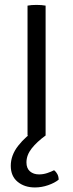

<svg xmlns="http://www.w3.org/2000/svg" viewBox="-20 -566 306 802"><path d="M95 -542.5Q102 -544 112.5 -544.8Q123 -545.5 132.5 -545.5Q154.5 -545.5 170.5 -542.5V0Q154.5 3 132.5 3Q123 3 112.5 2.2Q102 1.5 95 0ZM126 217Q82.5 217 53.8 193.5Q25 170 25 126.5Q25 82.5 56 42.8Q87 3 135.5 -28Q146 -24.5 155.5 -16.5Q165 -8.5 170.5 0Q134 26.5 112.2 54.2Q90.5 82 90.5 112.5Q90.5 137 105.2 149.8Q120 162.5 143 162.5Q160.5 162.5 177 157Q193.5 151.5 206 145Q214 151 219.5 161.2Q225 171.5 225 184.5Q208.5 198 181.2 207.5Q154 217 126 217Z"/></svg>

Font: Signika SC Light
Style: Regular
Weight: 300
Designer: Anna Giedryś
Foundry: Anna Giedryś
Version: Version 2.000; ttfautohint (v1.8.3) -l 8 -r 50 -G 200 -x 9 -